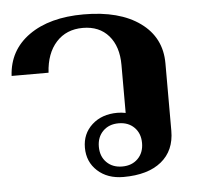

<svg xmlns="http://www.w3.org/2000/svg" viewBox="-46 -617 689 673"><g transform="rotate(-5 298.5 -280.0)"><path d="M236 -104Q236 -153 270.5 -184.5Q305 -216 360 -216Q374 -216 389 -213V-382Q389 -447 356 -485Q323 -523 265 -523Q207 -523 171.5 -484Q136 -445 132 -377H2Q7 -467 79.5 -518.5Q152 -570 272 -570Q398 -570 470.5 -517.5Q543 -465 543 -374V-137Q543 -67 495.5 -28.5Q448 10 362 10Q306 10 271 -22Q236 -54 236 -104ZM437 -103Q437 -137 416 -158Q395 -179 361 -179Q327 -179 306 -158Q285 -137 285 -103Q285 -69 306 -48Q327 -27 361 -27Q395 -27 416 -48Q437 -69 437 -103Z"/></g></svg>

Font: Fahkwang
Style: Bold
Weight: 700
Designer: Suppakit Chalermlarp | Katatrad Co.,Ltd.
Foundry: Cadson Demak Co.,Ltd.
Version: Version 1.000; ttfautohint (v1.6)